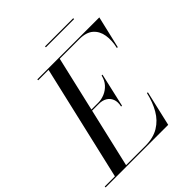

<svg xmlns="http://www.w3.org/2000/svg" viewBox="-275 -1007 1155 1155"><g transform="rotate(-45 303.0 -429.0)"><path d="M40 0 214 -750H309L135 0ZM-45 0V-7.5H300Q368.5 -7.5 414.8 -35.5Q461 -63.5 489.2 -112.5Q517.5 -161.5 532 -225H539.5L487.5 0ZM365 -278Q372.5 -311.5 363.2 -335.2Q354 -359 332.8 -371.5Q311.5 -384 283 -384H212V-391.5H283Q311.5 -391.5 338.8 -403Q366 -414.5 386.2 -437Q406.5 -459.5 414 -493H421.5L372.5 -278ZM596 -545Q608.5 -598.5 601.2 -643.5Q594 -688.5 563.2 -715.5Q532.5 -742.5 474 -742.5H124V-750H651.5L603.5 -545ZM297 -850V-857.5H537V-850Z"/></g></svg>

Font: Bodoni Moda 28pt
Style: Italic
Weight: 400
Italic angle: -13°
Designer: Owen Earl
Foundry: indestructible type
Version: Version 2.004